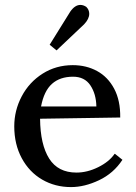

<svg xmlns="http://www.w3.org/2000/svg" viewBox="-20 -740 552 781"><path d="M38 0ZM269 21Q204 21 151.5 -9.5Q99 -40 68.5 -96.5Q38 -153 38 -226Q38 -291 68.5 -348.5Q99 -406 153.5 -440.5Q208 -475 276 -475Q331 -475 375 -451Q419 -427 444.5 -379Q470 -331 469 -262H468L142 -257H143Q144 -152 180 -95Q216 -38 291 -38Q335 -38 379.5 -60Q424 -82 446 -114H448L478 -90Q442 -35 383 -7Q324 21 269 21ZM147 -307H372Q371 -358 347.5 -393Q324 -428 277 -428Q224 -428 191.5 -399Q159 -370 147 -307ZM307 -720Q285 -720 266 -693L182 -558L210 -535L322 -641Q343 -663 343 -684Q343 -700 331 -712Q319 -720 307 -720Z"/></svg>

Font: Sumana
Style: Regular
Weight: 400
Designer: Cyreal, Alexei Vanyashin (Devanagari), Olga Karpushina (Latin)
Foundry: Cyreal
Version: Version 1.015;PS 001.015;hotconv 1.0.70;makeotf.lib2.5.58329